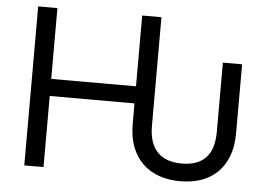

<svg xmlns="http://www.w3.org/2000/svg" viewBox="-52 -796 1217 875"><g transform="rotate(5 557.0 -358.5)"><path d="M802.6 9.9Q749.3 9.9 705.4 -5.3Q661.6 -20.6 630.1 -51Q598.7 -81.3 581.3 -126.2Q563.9 -171.2 563.9 -230.1V-325.3H176.1V0H88.1V-727.3H176.1V-403.4H563.9V-727.3H652V-230.1Q652 -189.3 662.1 -159.3Q672.2 -129.3 691.6 -109.6Q710.9 -89.8 739 -80.4Q767 -71 802.6 -71Q873.9 -71 911.4 -109.6Q948.9 -148.1 948.9 -230.1V-545.5H1036.9V-230.1Q1036.9 -170.1 1019.7 -125Q1002.5 -79.9 971.4 -49.9Q940.3 -19.9 897.4 -5Q854.4 9.9 802.6 9.9Z"/></g></svg>

Font: Interop
Style: Regular
Weight: 400
Designer: Rasmus Andersson, Google, Jang Haemin
Foundry: jhaemin
Version: Version 1.008